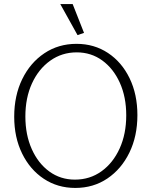

<svg xmlns="http://www.w3.org/2000/svg" viewBox="-20 -912 747 946"><path d="M351 14Q264 14 196 -31Q128 -76 89 -155.5Q50 -235 50 -337Q50 -441 89.5 -522Q129 -603 198.5 -649.5Q268 -696 357 -696Q444 -696 512 -651Q580 -606 618.5 -526.5Q657 -447 657 -345Q657 -241 617.5 -160Q578 -79 509 -32.5Q440 14 351 14ZM349 -27Q423 -27 480 -68Q537 -109 569.5 -180.5Q602 -252 602 -344Q602 -434 570.5 -504Q539 -574 484 -614Q429 -654 358 -654Q285 -654 227.5 -613Q170 -572 137.5 -501Q105 -430 105 -338Q105 -248 136.5 -177.5Q168 -107 223 -67Q278 -27 349 -27ZM362 -739 394 -750 338 -892H277Z"/></svg>

Font: Catamaran Thin Thin
Style: Regular
Weight: 250
Version: Version 2.000